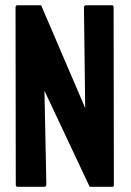

<svg xmlns="http://www.w3.org/2000/svg" viewBox="-20 -716 504 736"><path d="M148.4 0H48.3Q40.5 0 40.5 -6.8L39.6 -688Q39.6 -695.8 47.4 -695.8H137.7L306.6 -301.8L301.8 -688Q301.8 -695.8 310.5 -695.8H409.7Q415.5 -695.8 415.5 -688L416.5 -5.9Q416.5 0 411.6 0H323.7L150.4 -368.2L157.7 -7.8Q157.7 0 148.4 0Z"/></svg>

Font: WRV
Style: Display
Weight: 400
Designer: Will Viles x Danh Hong
Version: Version 8.001; ttfautohint (v1.8.3)